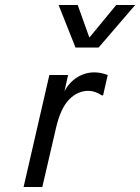

<svg xmlns="http://www.w3.org/2000/svg" viewBox="-20 -751 563 771"><path d="M178.2 -449.7H253.4L238.8 -384.3Q258.3 -420.9 290.3 -440.7Q322.3 -460.4 358.4 -460.4Q385.3 -460.4 412.6 -449.7L394 -368.2H388.7Q361.3 -386.2 335 -386.2Q291 -386.2 256.8 -350.6Q222.7 -314.9 204.6 -235.8L149.9 0H74.7ZM215.3 -731H292L338.9 -600.1L446.8 -731H522.9L376 -560.1H283.2Z"/></svg>

Font: Glacial Indifference
Style: Italic
Weight: 400
Designer: Alfredo Marco Pradil
Foundry: Alfredo Marco Pradil
Version: Version 1.312